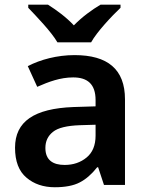

<svg xmlns="http://www.w3.org/2000/svg" viewBox="-20 -786 628 816"><path d="M367.2 -606C391.6 -650.4 455.6 -718.3 492.2 -752.9V-766.1H407.2C370.6 -744.6 328.6 -713.9 293.9 -678.2C260.7 -713.9 219.7 -743.2 184.1 -766.1H100.1V-752.9C135.3 -715.8 198.2 -650.9 224.1 -606ZM296.9 -551.8C222.7 -551.8 151.4 -532.7 98.1 -504.9L138.2 -417C187 -438.5 236.3 -457 291 -457C351.1 -457 386.2 -429.2 386.2 -360.8V-334L292 -331.1C125.5 -324.7 43.9 -270 43.9 -158.2C43.9 -100.6 60.1 -58.1 92.3 -31.2C124 -3.9 164.6 9.8 212.9 9.8C257.3 9.8 293 2.9 318.8 -10.7C344.7 -23.9 369.6 -45.4 393.1 -75.2H397L421.9 0H511.2V-363.8C511.2 -492.2 437 -551.8 296.9 -551.8ZM386.2 -255.9V-210C386.2 -168.5 373.5 -137.7 348.1 -116.7C322.8 -95.7 291.5 -85 254.9 -85C205.6 -85 172.9 -105 172.9 -157.2C172.9 -186 183.6 -208.5 205.1 -225.6C226.1 -242.7 264.6 -252 319.8 -253.9Z"/></svg>

Font: Noto Reveo Sans
Style: Regular
Weight: 600
Designer: Monotype Design Team
Foundry: Monotype Imaging Inc.
Version: Version 2.007